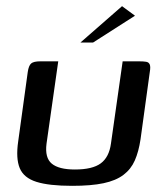

<svg xmlns="http://www.w3.org/2000/svg" viewBox="-20 -598 531 623"><path d="M169 -399 131 -132Q125 -86 148 -67Q171 -48 223 -48Q280 -48 307 -68Q334 -88 340 -132L378 -399Q379 -399 386.5 -399Q394 -399 403 -399Q412 -399 420 -399Q428 -399 431 -399Q446 -399 454.5 -397.5Q463 -396 466 -388.5Q469 -381 466 -364L436 -146Q430 -106 417.5 -77.5Q405 -49 380.5 -30.5Q356 -12 316 -3.5Q276 5 214 5Q139 5 98 -8Q57 -21 44 -52.5Q31 -84 39 -139L70 -364Q73 -385 81 -392Q89 -399 111 -399Q126 -399 140 -399Q154 -399 169 -399ZM241 -460 376 -578 418 -547 282 -460Z"/></svg>

Font: Genos Thin Medium
Style: Italic
Weight: 500
Italic angle: -8°
Version: Version 1.010